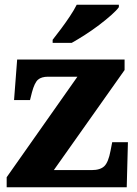

<svg xmlns="http://www.w3.org/2000/svg" viewBox="-20 -786 576 806"><path d="M8 0V-42L305 -464H182Q154 -464 139.5 -451.5Q125 -439 114 -398L106 -366H39L52 -536H503V-492L206 -72H365Q401 -72 418 -88.5Q435 -105 444 -153L451 -189H517L512 0ZM201 -619Q216 -638 235.5 -664Q255 -690 273 -717Q291 -744 302 -766H479V-756Q470 -743 447.5 -723Q425 -703 396 -681Q367 -659 336.5 -639.5Q306 -620 281 -606H201Z"/></svg>

Font: Noto Serif Tamil ExtraBold
Style: Italic
Weight: 800
Italic angle: -12°
Designer: Indian Type Foundry, Tom Grace, and the Monotype Design Team
Foundry: Monotype Imaging Inc.
Version: Version 2.003; ttfautohint (v1.8.4.7-5d5b)